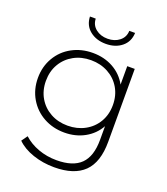

<svg xmlns="http://www.w3.org/2000/svg" viewBox="-152 -772 920 1059"><g transform="rotate(20 307.5 -242.5)"><path d="M523 -480V-52Q523 68 465 125Q407 182 290 182Q224 182 165 162Q106 142 70 106L95 71Q131 104 181.5 122.5Q232 141 289 141Q385 141 431 95.5Q477 50 477 -46V-127Q448 -75 395.5 -46Q343 -17 277 -17Q210 -17 155.5 -47Q101 -77 69.5 -130.5Q38 -184 38 -251Q38 -318 69.5 -371.5Q101 -425 155.5 -454.5Q210 -484 277 -484Q344 -484 397 -454.5Q450 -425 479 -372V-480ZM281 -59Q337 -59 382 -83.5Q427 -108 452.5 -151.5Q478 -195 478 -251Q478 -307 452.5 -350.5Q427 -394 382 -418.5Q337 -443 281 -443Q225 -443 180.5 -418.5Q136 -394 110.5 -350.5Q85 -307 85 -251Q85 -195 110.5 -151.5Q136 -108 180.5 -83.5Q225 -59 281 -59ZM192 -667H226Q227 -630 255 -607.5Q283 -585 324.5 -585Q366 -585 394 -607.5Q422 -630 423 -667H457Q455 -615 418 -585Q381 -555 325 -555Q269 -555 231.5 -585Q194 -615 192 -667Z"/></g></svg>

Font: Montserrat Ace
Style: Light
Weight: 300
Designer: Julieta Ulanovsky
Foundry: Julieta Ulanovsky
Version: Version 1